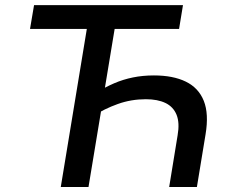

<svg xmlns="http://www.w3.org/2000/svg" viewBox="-20 -748 921 768"><path d="M595.7 -446.3Q672.4 -446.3 723.4 -421.4Q774.4 -396.5 795.2 -344.5Q815.9 -292.5 802.2 -210.4L767.6 0H656.7L690.4 -206.5Q699.2 -256.8 686.3 -288.8Q673.3 -320.8 642.1 -335.9Q610.8 -351.1 563.5 -351.1Q504.4 -351.1 451.2 -332Q397.9 -313 351.6 -283.2L366.7 -378.4Q400.9 -399.4 436.5 -414.8Q472.2 -430.2 511.5 -438.2Q550.8 -446.3 595.7 -446.3ZM441.9 -652.3 334 0H223.1L330.6 -652.3ZM100.1 -632.3 116.2 -727.5H711.9L696.3 -632.3Z"/></svg>

Font: Inter 18pt Medium
Style: Italic
Weight: 500
Italic angle: -9.3988°
Designer: Rasmus Andersson
Foundry: rsms
Version: Version 4.001;git-66647c0bb